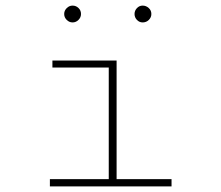

<svg xmlns="http://www.w3.org/2000/svg" viewBox="-20 -665 790 685"><path d="M158 0V-26H368V-424H167V-449H396V-26H592V0ZM239 -585Q227 -585 218 -594Q209 -603 209 -615Q209 -627 218 -636Q227 -645 239 -645Q251 -645 260 -636.5Q269 -628 269 -615Q269 -603 260 -594Q251 -585 239 -585ZM489 -585Q477 -585 468.5 -594Q460 -603 460 -615Q460 -627 468.5 -636Q477 -645 489 -645Q501 -645 510.5 -636.5Q520 -628 520 -615Q520 -603 511 -594Q502 -585 489 -585Z"/></svg>

Font: Inconsolata ExtraExpanded ExtraLight
Style: Regular
Weight: 200
Width: 8
Monospace: yes
Designer: Raph Levien, Cyreal, Brenton Simpson
Foundry: Raph Levien, Cyreal, Google
Version: Version 3.100; ttfautohint (v1.8.4.7-5d5b)